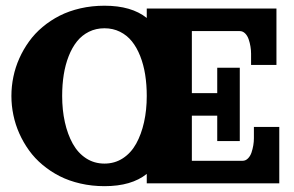

<svg xmlns="http://www.w3.org/2000/svg" viewBox="-20 -635 1017 665"><path d="M488.3 -605.5H937.5V-410.2H849.6V-449.2Q849.6 -461.2 847.5 -473.9Q845.5 -486.6 841.2 -499Q836.9 -511.5 828.9 -519.4Q820.8 -527.3 810.5 -527.3H644.5V-312.5H732.4V-400.4H810.5V-146.5H732.4V-234.4H644.5V-78.1H820.3Q830.6 -78.1 838.6 -86.1Q846.7 -94 851 -106.4Q855.2 -118.9 857.3 -131.6Q859.4 -144.3 859.4 -156.2V-195.3H947.3V0H488.3V-32.7Q435.5 9.8 341.8 9.8Q298.1 9.8 258.4 0.6Q218.8 -8.5 186.6 -24.9Q154.5 -41.3 127.4 -64Q100.3 -86.7 80.6 -114.1Q60.8 -141.6 47 -172.5Q33.2 -203.4 26.4 -236.2Q19.5 -269 19.5 -302.7Q19.5 -336.4 26.4 -369.3Q33.2 -402.1 47 -433Q60.8 -463.9 80.6 -491.3Q100.3 -518.8 127.4 -541.5Q154.5 -564.2 186.6 -580.6Q218.8 -596.9 258.4 -606.1Q298.1 -615.2 341.8 -615.2Q435.5 -615.2 488.3 -572.8ZM195.3 -302.7Q195.3 -253.9 204.7 -211.8Q214.1 -169.7 231.9 -137.5Q249.8 -105.2 278 -86.8Q306.2 -68.4 341.8 -68.4Q377.4 -68.4 405.6 -86.8Q433.8 -105.2 451.7 -137.5Q469.5 -169.7 478.9 -211.8Q488.3 -253.9 488.3 -302.7Q488.3 -341.8 482.8 -376.5Q477.3 -411.1 465.6 -440.8Q453.9 -470.5 436.9 -491.7Q419.9 -512.9 395.6 -525Q371.3 -537.1 341.8 -537.1Q312.3 -537.1 288 -525Q263.7 -512.9 246.7 -491.7Q229.7 -470.5 218 -440.8Q206.3 -411.1 200.8 -376.5Q195.3 -341.8 195.3 -302.7Z"/></svg>

Font: Orelega One
Style: Regular
Weight: 400
Version: Version 1.1 ; ttfautohint (v1.8.3)